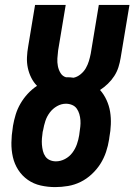

<svg xmlns="http://www.w3.org/2000/svg" viewBox="-20 -755 548 783"><path d="M205 8Q175 8 146 1.5Q117 -5 93.5 -21.5Q70 -38 54.5 -62Q39 -86 32.5 -114.5Q26 -143 26.5 -173.5Q27 -204 32 -234L33 -242Q37 -265 44 -288Q51 -311 63.5 -332.5Q76 -354 93 -372.5Q110 -391 131 -405Q117 -419 107.5 -438Q98 -457 93.5 -478Q89 -499 90 -521.5Q91 -544 95 -566L123 -735H248L217 -549Q215 -533 214 -517Q213 -501 216 -485.5Q219 -470 227 -457Q235 -444 249 -440Q250 -440 251.5 -440Q253 -440 254 -440Q260 -440 267 -439.5Q274 -439 280 -438Q295 -441 308.5 -452Q322 -463 330 -477Q338 -491 342.5 -506Q347 -521 350 -536L383 -735H508L472 -519Q469 -500 463 -481Q457 -462 446 -445Q435 -428 420 -413.5Q405 -399 388 -388Q404 -370 414.5 -347Q425 -324 429 -299.5Q433 -275 432 -248Q431 -221 426 -195L425 -187Q421 -161 412.5 -135.5Q404 -110 389.5 -87Q375 -64 354 -44.5Q333 -25 308.5 -13Q284 -1 257.5 3.5Q231 8 205 8ZM208 -97Q227 -97 245 -106.5Q263 -116 275 -132Q287 -148 293.5 -166.5Q300 -185 303 -204L304 -212Q306 -225 307.5 -238.5Q309 -252 308 -265Q307 -278 303.5 -290Q300 -302 293 -312Q286 -322 274 -327Q262 -332 249 -332Q230 -332 212.5 -322Q195 -312 183 -296Q171 -280 165 -261.5Q159 -243 156 -225L154 -217Q152 -204 151 -190.5Q150 -177 151 -164.5Q152 -152 155 -139.5Q158 -127 165 -117Q172 -107 183.5 -102Q195 -97 208 -97Z"/></svg>

Font: Iosevka Curly XBdObl
Style: Regular
Weight: 800
Italic angle: -9°
Monospace: yes
Designer: Belleve Invis
Foundry: Belleve Invis
Version: Version 11.1.0; ttfautohint (v1.8.3)